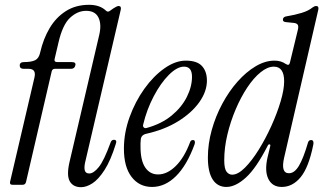

<svg xmlns="http://www.w3.org/2000/svg" viewBox="-20 -768 1345 798"><path d="M317 10Q284 10 270 -14.5Q256 -39 269 -95L392 -621Q403 -666 389.5 -694.5Q376 -723 338 -723Q302 -723 271 -694Q240 -665 223 -591L207 -523Q204 -510 218 -510H278Q297 -510 293 -496Q290 -482 275 -482H208Q198 -482 195 -472L88 -11Q85 0 74 0H32Q19 0 22 -13L123 -445Q132 -482 99 -482H78Q62 -482 62 -496Q62 -510 80 -510Q111 -510 126.5 -518Q142 -526 147 -550Q160 -607 186.5 -651.5Q213 -696 254 -722Q295 -748 350 -748Q395 -748 420 -724Q428 -716 437 -723L451 -733Q466 -743 473 -743Q485 -743 482 -728L334 -94Q329 -72 332.5 -59.5Q336 -47 351 -47Q369 -47 390.5 -73.5Q412 -100 439 -174Q443 -187 453 -187Q468 -187 461 -169Q440 -101 414.5 -61.5Q389 -22 364 -6Q339 10 317 10Z M612 9Q559 9 527 -32.5Q495 -74 495 -150Q495 -216 518.5 -281Q542 -346 580 -399Q618 -452 663.5 -484Q709 -516 752 -516Q799 -516 819.5 -493.5Q840 -471 840 -433Q840 -388 808.5 -343.5Q777 -299 720.5 -264Q664 -229 588 -212Q566 -207 565 -187Q564 -180 564 -172.5Q564 -165 564 -158Q564 -101 583.5 -72Q603 -43 637 -43Q675 -43 710.5 -78Q746 -113 770 -177Q773 -186 782 -186Q788 -186 789.5 -181Q791 -176 789 -169Q757 -81 711.5 -36Q666 9 612 9ZM575 -250Q573 -243 577.5 -238.5Q582 -234 589 -236Q651 -253 693 -287.5Q735 -322 756.5 -365Q778 -408 778 -449Q778 -491 745 -491Q716 -491 682 -457Q648 -423 619 -368Q590 -313 575 -250Z M921 9Q884 9 864 -22Q844 -53 844 -113Q844 -170 860 -227.5Q876 -285 904 -337Q932 -389 967.5 -429Q1003 -469 1042.5 -492.5Q1082 -516 1121 -516Q1148 -516 1168 -502Q1182 -493 1185 -508L1217 -640Q1222 -658 1217.5 -665Q1213 -672 1199 -673L1169 -676Q1154 -677 1156 -689Q1158 -698 1170 -700Q1206 -706 1234 -714.5Q1262 -723 1279 -737Q1287 -743 1294 -743Q1306 -743 1303 -728L1161 -113Q1146 -48 1181 -48Q1204 -48 1222.5 -79Q1241 -110 1260 -175Q1263 -186 1273 -186Q1280 -186 1282 -180Q1284 -174 1282 -166Q1263 -72 1229.5 -31.5Q1196 9 1151 9Q1112 9 1095.5 -24Q1079 -57 1092 -114L1103 -160Q1105 -167 1100.5 -168Q1096 -169 1093 -163Q1045 -69 1002 -30Q959 9 921 9ZM945 -42Q969 -42 998 -71Q1027 -100 1055.5 -146Q1084 -192 1108 -245Q1132 -298 1146.5 -347Q1161 -396 1161 -430Q1161 -491 1118 -491Q1092 -491 1063 -467.5Q1034 -444 1007.5 -404Q981 -364 959.5 -313.5Q938 -263 925 -208.5Q912 -154 912 -102Q912 -67 921.5 -54.5Q931 -42 945 -42Z"/></svg>

Font: Instrument Serif
Style: Italic
Weight: 400
Italic angle: -13°
Designer: Rodrigo Fuenzalida
Foundry: fragTYPE
Version: Version 1.000; ttfautohint (v1.8.4.7-5d5b);gftools[0.9.27]